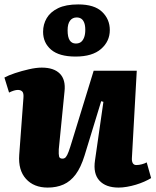

<svg xmlns="http://www.w3.org/2000/svg" viewBox="-22 -835 704 869"><path d="M-2 -484Q16 -494 46 -504Q76 -514 109 -521.5Q142 -529 167 -529Q222 -529 249 -501.5Q276 -474 270 -421L244 -159Q243 -136 245.5 -126.5Q248 -117 261 -117Q270 -117 276 -124Q282 -131 288.5 -148.5Q295 -166 304 -196L402 -515H597L575 -120Q574 -105 579 -96.5Q584 -88 595 -88Q607 -88 620 -91.5Q633 -95 642 -100L662 -29Q649 -21 631 -13Q613 -5 593 1Q573 7 552.5 10.5Q532 14 515 14Q457 14 428 -17.5Q399 -49 408 -109L446 -374L436 -377L361 -132Q344 -77 320.5 -45.5Q297 -14 265.5 0Q234 14 194 14Q131 14 95.5 -25.5Q60 -65 65 -134L84 -391Q86 -413 79 -420.5Q72 -428 59 -428Q51 -428 41 -425Q31 -422 19 -416ZM320 -579Q246 -579 209.5 -610Q173 -641 173 -691Q173 -725 189.5 -753Q206 -781 241 -798Q276 -815 332 -815Q405 -815 440 -781.5Q475 -748 475 -699Q475 -648 435.5 -613.5Q396 -579 320 -579ZM321 -638Q335 -638 344 -644.5Q353 -651 358.5 -665Q364 -679 364 -700Q364 -720 359 -732.5Q354 -745 345.5 -750.5Q337 -756 325 -756Q306 -756 295 -741.5Q284 -727 284 -698Q284 -667 293.5 -652.5Q303 -638 321 -638Z"/></svg>

Font: Literata ExtraBold
Style: Italic
Weight: 800
Italic angle: -2°
Designer: Latin by Veronika Burian and Jose Scaglione. Greek by Irene Vlachou. Cyrillic by Vera Evstafieva
Foundry: TypeTogether
Version: Version 3.002